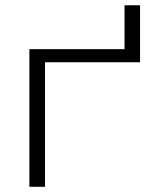

<svg xmlns="http://www.w3.org/2000/svg" viewBox="-20 -717 640 737"><path d="M517.6 -478H152.8V0H92.8V-528.3H458V-696.8H517.6Z"/></svg>

Font: Roboto Mono Light
Style: Regular
Weight: 300
Designer: Google
Version: Version 2.000985; 2015; ttfautohint (v1.3)